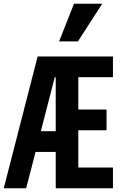

<svg xmlns="http://www.w3.org/2000/svg" viewBox="-20 -1000 640 1020"><path d="M0 0H119L169 -193H276V0H580V-110H396V-308H546V-418H396V-590H580V-700H180ZM197 -303 271 -590H276V-303ZM523 -980H373L294 -780H394Z"/></svg>

Font: CommitMonoV142 ExtLt
Style: Regular
Weight: 200
Monospace: yes
Designer: Eigil Nikolajsen
Foundry: Eigil Nikolajsen
Version: Version 1.142